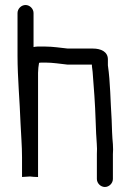

<svg xmlns="http://www.w3.org/2000/svg" viewBox="-20 -729 521 767"><path d="M82 -709C65 -709 50 -694 50 -677V-506C50 -418 59 -324 62 -237C64 -189 68 -148 68 -100V-22L100 -24C107 -23 120 -22 128 -22H132V-438C132 -450 134 -468 136 -478C137 -478 143 -479 144 -479H162C190 -479 221 -474 249 -471H347C347 -459 349 -456 350 -442C355 -379 360 -314 362 -248L364 -196C365 -168 369 -141 367 -114V-14C367 3 382 18 399 18C416 18 431 3 431 -14V-113C432 -125 432 -138 431 -153C428 -183 427 -218 426 -251C421 -324 421 -400 411 -468V-492C411 -523 382 -535 352 -535H251C222 -538 191 -543 162 -543H129C124 -543 119 -542 114 -541V-677C114 -694 99 -709 82 -709Z"/></svg>

Font: Electronic
Style: SeBd
Weight: 600
Version: Version 1.011